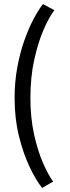

<svg xmlns="http://www.w3.org/2000/svg" viewBox="-20 -718 345 941"><path d="M186.5 203Q157.5 167.5 126.2 102.5Q95 37.5 73.2 -49.5Q51.5 -136.5 51.5 -237.5Q51.5 -315.5 64.5 -386.5Q77.5 -457.5 98.5 -517.5Q119.5 -577.5 143.8 -623.5Q168 -669.5 190.5 -698L246.5 -668Q221.5 -636 194.2 -573.8Q167 -511.5 148 -426Q129 -340.5 129 -237.5Q129 -141 147 -59.5Q165 22 191 81.2Q217 140.5 240.5 172Z"/></svg>

Font: League Spartan Thin
Style: Regular
Weight: 400
Version: Version 2.002